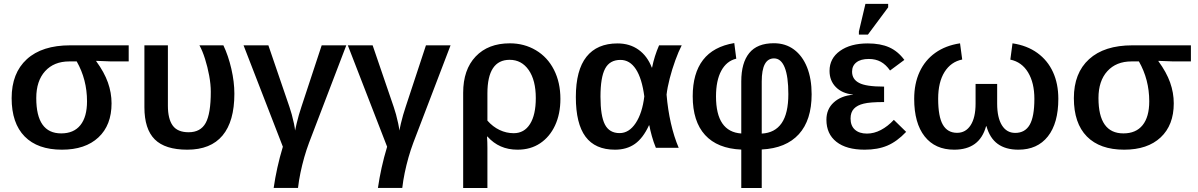

<svg xmlns="http://www.w3.org/2000/svg" viewBox="-20 -762 6179 990"><path d="M555.2 -229Q555.2 -116.7 487.5 -53.5Q419.9 9.8 299.3 9.8Q174.3 9.8 107.2 -58.3Q40 -126.5 40 -255.9Q40 -385.3 118.4 -456.8Q196.8 -528.3 342.3 -528.3H643.6V-445.3H553.2L476.1 -448.2V-446.3Q517.6 -389.6 536.4 -336.7Q555.2 -283.7 555.2 -229ZM428.7 -239.7Q428.7 -351.6 375.5 -445.3H336.9Q258.3 -445.3 212.6 -395Q167 -344.7 167 -256.3Q167 -74.2 295.4 -74.2Q360.4 -74.2 394.5 -116.7Q428.7 -159.2 428.7 -239.7Z M1188.5 -278.8Q1188.5 -136.2 1127.4 -63.2Q1066.4 9.8 945.8 9.8Q831.1 9.8 777.8 -43.5Q724.6 -96.7 724.6 -209V-528.3H845.7V-216.8Q845.7 -148.9 870.6 -114.5Q895.5 -80.1 952.6 -80.1Q1014.2 -80.1 1040.5 -127.9Q1066.9 -175.8 1066.9 -288.6Q1066.9 -327.1 1058.6 -372.1Q1050.3 -417 1037.1 -458.7Q1023.9 -500.5 1008.3 -528.3H1131.8Q1157.2 -475.1 1172.9 -407.2Q1188.5 -339.4 1188.5 -278.8Z M1573.7 -26.4Q1560.1 9.8 1548.8 49.3Q1537.6 88.9 1529.3 128.7Q1521 168.5 1516.6 207H1391.1Q1398.4 155.8 1410.2 102.5Q1421.9 49.3 1438.5 -5.4L1235.8 -528.3H1363.8L1472.7 -210Q1478 -195.3 1484.4 -171.9Q1490.7 -148.4 1495.6 -125.5Q1500.5 -102.5 1501.5 -88.9Q1504.4 -104 1509.5 -125.2Q1514.6 -146.5 1521 -169.2Q1527.3 -191.9 1534.2 -211.4L1638.7 -528.3H1765.6Z M2111.3 -26.4Q2097.7 9.8 2086.4 49.3Q2075.2 88.9 2066.9 128.7Q2058.6 168.5 2054.2 207H1928.7Q1936 155.8 1947.8 102.5Q1959.5 49.3 1976.1 -5.4L1773.4 -528.3H1901.4L2010.3 -210Q2015.6 -195.3 2022 -171.9Q2028.3 -148.4 2033.2 -125.5Q2038.1 -102.5 2039.1 -88.9Q2042 -104 2047.1 -125.2Q2052.2 -146.5 2058.6 -169.2Q2064.9 -191.9 2071.8 -211.4L2176.3 -528.3H2303.2Z M2869.6 -252Q2869.6 -174.3 2842 -115.2Q2814.5 -56.2 2765.1 -23.2Q2715.8 9.8 2648.9 9.8Q2600.6 9.8 2562.3 -7.1Q2523.9 -23.9 2493.2 -58.1H2491.2Q2492.2 -43.5 2492.7 -29.1Q2493.2 -14.6 2493.2 0V207.5H2368.2V-283.7Q2368.2 -402.8 2432.6 -470.7Q2497.1 -538.6 2608.9 -538.6Q2683.1 -538.6 2743.2 -502.9Q2803.2 -467.3 2836.4 -402.1Q2869.6 -336.9 2869.6 -252ZM2742.7 -256.3Q2742.7 -348.1 2706.1 -400.9Q2669.4 -453.6 2607.9 -453.6Q2493.2 -453.6 2493.2 -280.3V-140.1Q2521 -108.4 2555.9 -91.8Q2590.8 -75.2 2628.9 -75.2Q2683.1 -75.2 2712.9 -122.6Q2742.7 -169.9 2742.7 -256.3Z M3326.2 -115.7Q3295.9 -49.8 3253.7 -20Q3211.4 9.8 3150.9 9.8Q3048.8 9.8 2999 -57.4Q2949.2 -124.5 2949.2 -261.7Q2949.2 -400.4 3003.9 -469.2Q3058.6 -538.1 3164.1 -538.1Q3227.1 -538.1 3272.5 -505.6Q3317.9 -473.1 3340.8 -413.6H3342.3Q3354 -472.7 3378.4 -528.3H3495.1Q3479 -497.6 3462.2 -451.2Q3445.3 -404.8 3433.1 -357.2Q3420.9 -309.6 3417 -273.9Q3423.3 -197.8 3439.2 -127.4Q3455.1 -57.1 3479.5 0H3361.8Q3349.6 -29.3 3341.1 -60.3Q3332.5 -91.3 3328.1 -115.7ZM3076.2 -263.7Q3076.2 -164.1 3099.1 -119.9Q3122.1 -75.7 3174.8 -75.7Q3223.6 -75.7 3257.8 -127.4Q3292 -179.2 3302.2 -265.1Q3290 -357.4 3258.8 -405.3Q3227.5 -453.1 3179.2 -453.1Q3124 -453.1 3100.1 -408Q3076.2 -362.8 3076.2 -263.7Z M4165 -275.9Q4165 -142.6 4099.1 -70.1Q4033.2 2.4 3907.7 8.8V207.5H3802.2V9.3Q3679.2 3.9 3615.5 -65.9Q3551.8 -135.7 3551.8 -265.6Q3551.8 -383.8 3605 -452.9Q3658.2 -522 3766.1 -540L3776.4 -459.5Q3726.1 -447.3 3699 -397Q3671.9 -346.7 3671.9 -265.1Q3671.9 -173.3 3704.6 -125.7Q3737.3 -78.1 3802.2 -73.7V-342.3Q3802.2 -438 3843.3 -488.5Q3884.3 -539.1 3970.2 -539.1Q4030.3 -539.1 4074 -506.6Q4117.7 -474.1 4141.4 -415Q4165 -356 4165 -275.9ZM4044.9 -276.9Q4044.9 -367.2 4026.1 -414.1Q4007.3 -460.9 3971.2 -460.9Q3907.7 -460.9 3907.7 -341.8V-73.2Q3975.6 -76.7 4010.3 -127Q4044.9 -177.2 4044.9 -276.9Z M4450.2 -73.2Q4486.8 -73.2 4522.2 -91.8Q4557.6 -110.4 4588.9 -144L4652.3 -82Q4605 -32.2 4555.4 -11.2Q4505.9 9.8 4438.5 9.8Q4344.2 9.8 4292.7 -30.8Q4241.2 -71.3 4241.2 -144.5Q4241.2 -199.2 4278.8 -233.6Q4316.4 -268.1 4377.9 -273.4V-274.4Q4321.8 -280.3 4289.6 -313.2Q4257.3 -346.2 4257.3 -396.5Q4257.3 -460.9 4311.3 -499.5Q4365.2 -538.1 4454.6 -538.1Q4519.5 -538.1 4564.7 -518.1Q4609.9 -498 4643.1 -453.1L4569.3 -398.4Q4548.3 -428.7 4521.7 -443.4Q4495.1 -458 4460 -458Q4418 -458 4395.8 -440.4Q4373.5 -422.9 4373.5 -392.6Q4373.5 -353 4409.7 -334.5Q4444.8 -315.4 4538.6 -315.4V-235.8Q4465.3 -235.8 4433.1 -227.5Q4400.4 -219.7 4383.1 -201.4Q4365.7 -183.1 4365.7 -150.9Q4365.7 -113.3 4388.2 -93.3Q4410.6 -73.2 4450.2 -73.2ZM4559.6 -724.1 4455.1 -583.5H4408.7V-599.6L4442.4 -742.2H4559.6Z M5121.6 -227.5Q5121.6 -155.8 5146 -116.2Q5170.4 -76.7 5214.8 -76.7Q5265.1 -76.7 5289.3 -118.4Q5313.5 -160.2 5313.5 -252.4Q5313.5 -335 5281 -388.7Q5248.5 -442.4 5189.5 -454.6L5200.7 -538.6Q5275.9 -527.3 5328.9 -489Q5381.8 -450.7 5409.4 -390.6Q5437 -330.6 5437 -252.4Q5437 -127 5383.1 -58.6Q5329.1 9.8 5231 9.8Q5165.5 9.8 5124.5 -20Q5083.5 -49.8 5066.4 -111.3H5064.5Q5047.4 -49.8 5006.3 -20Q4965.3 9.8 4899.9 9.8Q4801.8 9.8 4747.8 -58.6Q4693.8 -127 4693.8 -252.4Q4693.8 -331.1 4721.7 -391.4Q4749.5 -451.7 4802.5 -489.5Q4855.5 -527.3 4930.2 -538.6L4941.4 -455.1Q4883.3 -443.4 4850.3 -390.9Q4817.4 -338.4 4817.4 -252.9Q4817.4 -160.6 4841.6 -118.9Q4865.7 -77.1 4915 -77.1Q4959.5 -77.1 4984.9 -116.5Q5010.3 -155.8 5010.3 -227.5V-329.1H5121.6Z M6032.2 -229Q6032.2 -116.7 5964.6 -53.5Q5897 9.8 5776.4 9.8Q5651.4 9.8 5584.2 -58.3Q5517.1 -126.5 5517.1 -255.9Q5517.1 -385.3 5595.5 -456.8Q5673.8 -528.3 5819.3 -528.3H6120.6V-445.3H6030.3L5953.1 -448.2V-446.3Q5994.6 -389.6 6013.4 -336.7Q6032.2 -283.7 6032.2 -229ZM5905.8 -239.7Q5905.8 -351.6 5852.5 -445.3H5814Q5735.4 -445.3 5689.7 -395Q5644 -344.7 5644 -256.3Q5644 -74.2 5772.5 -74.2Q5837.4 -74.2 5871.6 -116.7Q5905.8 -159.2 5905.8 -239.7Z"/></svg>

Font: Arimo SemiBold
Style: Regular
Weight: 600
Designer: Steve Matteson
Foundry: Monotype Imaging Inc.
Version: Version 1.33